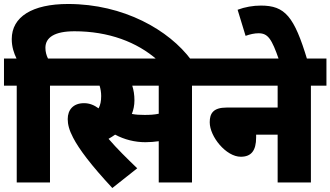

<svg xmlns="http://www.w3.org/2000/svg" viewBox="-20 -916 1659 964"><path d="M231 -486H309V-622H221C213 -638 208 -656 208 -676C208 -728 254 -759 354 -759C525 -759 668 -705 770 -615H940C829 -765 601 -896 322 -896C141 -896 39 -831 39 -720C39 -680 50 -649 63 -622H0V-486H64V0H231Z M544 28 669 -71C618 -120 567 -170 525 -219C536 -225 548 -233 558 -240C605 -215 657 -202 710 -202C734 -202 756 -204 777 -207V0H944V-486H1022V-622H295V-486H480C485 -470 488 -452 488 -434C488 -408 484 -389 475 -372C453 -388 430 -398 402 -398C348 -398 320 -365 320 -318C320 -292 327 -263 347 -225C377 -167 437 -87 544 28ZM706 -339C682 -339 662 -340 642 -344C650 -364 655 -387 655 -412C655 -440 651 -464 644 -486H777V-345C754 -340 731 -339 706 -339Z M1008 -622V-486H1374V-376H1118C1050 -376 1033 -346 1033 -302C1033 -230 1115 -129 1189 -129C1241 -129 1266 -159 1266 -226V-240H1374V0H1541V-486H1619V-622Z M1381 -615H1523C1457 -834 1411 -888 1290 -888C1251 -888 1210 -881 1173 -867L1213 -736C1235 -744 1258 -749 1278 -749C1325 -749 1344 -722 1381 -615Z"/></svg>

Font: Noto Sans Devanagari SemiCondensed Black
Style: Regular
Weight: 900
Width: 4
Designer: Jelle Bosma - Monotype Design Team
Foundry: Monotype Imaging Inc.
Version: Version 2.004